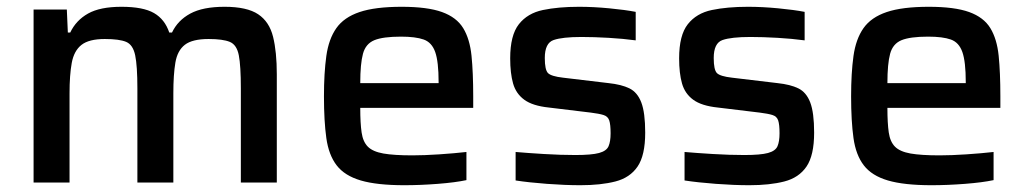

<svg xmlns="http://www.w3.org/2000/svg" viewBox="-20 -538 3028 566"><path d="M79 0V-510H177L180 -442H187Q204 -478 239.5 -498Q275 -518 338 -518Q402 -518 434 -499.5Q466 -481 479 -442H487Q504 -478 541 -498Q578 -518 642 -518Q708 -518 741 -496Q774 -474 785 -429.5Q796 -385 796 -319V0H690V-277Q690 -344 684 -375Q678 -406 657.5 -414.5Q637 -423 595 -423Q547 -423 525 -406Q503 -389 497 -353.5Q491 -318 491 -263V0H385V-277Q385 -344 378.5 -375Q372 -406 352 -414.5Q332 -423 289 -423Q242 -423 220 -405.5Q198 -388 191.5 -352.5Q185 -317 185 -263V0Z M1172 8Q1091 8 1043.5 -6Q996 -20 972.5 -50.5Q949 -81 942 -131Q935 -181 935 -254Q935 -323 942 -373Q949 -423 971.5 -455Q994 -487 1040 -502.5Q1086 -518 1164 -518Q1240 -518 1283 -502.5Q1326 -487 1345.5 -455Q1365 -423 1370 -373.5Q1375 -324 1375 -254V-220H1042Q1042 -175 1046 -147.5Q1050 -120 1064.5 -105.5Q1079 -91 1110 -85.5Q1141 -80 1196 -80Q1230 -80 1275 -83Q1320 -86 1355 -90V-7Q1322 0 1270.5 4Q1219 8 1172 8ZM1042 -293H1273V-296Q1273 -356 1263 -384.5Q1253 -413 1229 -421.5Q1205 -430 1162 -430Q1109 -430 1083.5 -419.5Q1058 -409 1050 -379.5Q1042 -350 1042 -293Z M1691 8Q1646 8 1592.5 4Q1539 0 1500 -6V-90Q1534 -87 1583.5 -84Q1633 -81 1676 -81Q1724 -81 1746 -87Q1768 -93 1774 -107Q1780 -121 1780 -145Q1780 -171 1776 -183Q1772 -195 1759 -199Q1746 -203 1722 -206L1598 -221Q1550 -226 1525.5 -244Q1501 -262 1492.5 -292Q1484 -322 1484 -366Q1484 -434 1509.5 -466.5Q1535 -499 1580.5 -508.5Q1626 -518 1687 -518Q1729 -518 1776 -513.5Q1823 -509 1854 -503V-419Q1817 -424 1774 -426.5Q1731 -429 1694 -429Q1638 -429 1612 -420Q1586 -411 1586 -367Q1586 -332 1595.5 -322.5Q1605 -313 1640 -309L1774 -293Q1812 -289 1835.5 -277.5Q1859 -266 1870.5 -236Q1882 -206 1882 -147Q1882 -80 1859.5 -47Q1837 -14 1794 -3Q1751 8 1691 8Z M2189 8Q2144 8 2090.5 4Q2037 0 1998 -6V-90Q2032 -87 2081.5 -84Q2131 -81 2174 -81Q2222 -81 2244 -87Q2266 -93 2272 -107Q2278 -121 2278 -145Q2278 -171 2274 -183Q2270 -195 2257 -199Q2244 -203 2220 -206L2096 -221Q2048 -226 2023.5 -244Q1999 -262 1990.5 -292Q1982 -322 1982 -366Q1982 -434 2007.5 -466.5Q2033 -499 2078.5 -508.5Q2124 -518 2185 -518Q2227 -518 2274 -513.5Q2321 -509 2352 -503V-419Q2315 -424 2272 -426.5Q2229 -429 2192 -429Q2136 -429 2110 -420Q2084 -411 2084 -367Q2084 -332 2093.5 -322.5Q2103 -313 2138 -309L2272 -293Q2310 -289 2333.5 -277.5Q2357 -266 2368.5 -236Q2380 -206 2380 -147Q2380 -80 2357.5 -47Q2335 -14 2292 -3Q2249 8 2189 8Z M2726 8Q2645 8 2597.5 -6Q2550 -20 2526.5 -50.5Q2503 -81 2496 -131Q2489 -181 2489 -254Q2489 -323 2496 -373Q2503 -423 2525.5 -455Q2548 -487 2594 -502.5Q2640 -518 2718 -518Q2794 -518 2837 -502.5Q2880 -487 2899.5 -455Q2919 -423 2924 -373.5Q2929 -324 2929 -254V-220H2596Q2596 -175 2600 -147.5Q2604 -120 2618.5 -105.5Q2633 -91 2664 -85.5Q2695 -80 2750 -80Q2784 -80 2829 -83Q2874 -86 2909 -90V-7Q2876 0 2824.5 4Q2773 8 2726 8ZM2596 -293H2827V-296Q2827 -356 2817 -384.5Q2807 -413 2783 -421.5Q2759 -430 2716 -430Q2663 -430 2637.5 -419.5Q2612 -409 2604 -379.5Q2596 -350 2596 -293Z"/></svg>

Font: Saira Medium
Style: Regular
Weight: 500
Designer: Hector Gatti with collaboration of the Omnibus-Type team
Foundry: Omnibus-Type
Version: Version 1.100; ttfautohint (v1.8.3)